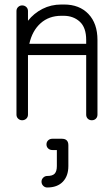

<svg xmlns="http://www.w3.org/2000/svg" viewBox="-20 -533 497 851"><path d="M104 -25Q104 -14 96.5 -7Q89 0 78 0Q68 0 60.5 -7Q53 -14 53 -25V-484Q53 -495 60.5 -502Q68 -509 78 -509Q89 -509 96.5 -502Q104 -495 104 -484V-441Q130 -474 168 -493.5Q206 -513 252 -513H264Q332 -513 372 -471Q412 -429 412 -356V-25Q412 -14 405 -7Q398 0 387 0Q376 0 369 -7Q362 -14 362 -25V-289H104Q104 -285 104 -280ZM252 -463Q197 -463 160 -430Q123 -397 110 -339H362V-356Q362 -411 333.5 -437Q305 -463 262 -463ZM189 298Q179 298 171.5 290.5Q164 283 164 272Q164 262 171.5 254.5Q179 247 189 247Q213 247 222.5 236.5Q232 226 232 203V132H212Q201 132 193.5 125Q186 118 186 107Q186 96 193.5 89Q201 82 212 82H254Q283 82 283 111V203Q283 247 258.5 272.5Q234 298 189 298Z"/></svg>

Font: Libertine Sup
Style: Regular
Weight: 400
Designer: Bastien Sozeau
Foundry: NBR — Bastien Sozeau
Version: Version 2.003; ttfautohint (v1.8.4.7-5d5b);gftools[0.9.33]